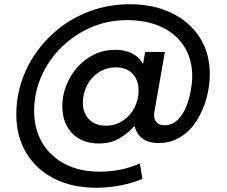

<svg xmlns="http://www.w3.org/2000/svg" viewBox="-20 -674 1072 906"><path d="M437 212Q319 212 234 168Q149 124 103 46Q57 -32 57 -134Q57 -216 83 -293Q109 -370 157.5 -435.5Q206 -501 272 -550Q338 -599 419.5 -626.5Q501 -654 593 -654Q703 -654 788 -613.5Q873 -573 921.5 -499Q970 -425 970 -323Q970 -270 955 -213Q940 -156 910 -107.5Q880 -59 834 -29Q788 1 727 1Q682 1 653 -20Q624 -41 615 -80Q585 -46 544 -21.5Q503 3 446 3Q392 3 353.5 -19.5Q315 -42 294.5 -81.5Q274 -121 274 -172Q274 -223 292.5 -270.5Q311 -318 344.5 -356Q378 -394 423.5 -416.5Q469 -439 525 -439Q568 -439 602 -422.5Q636 -406 655 -372L665 -429H758L709 -149Q708 -145 707.5 -140Q707 -135 707 -131Q707 -109 719.5 -96Q732 -83 756 -83Q792 -83 817.5 -107.5Q843 -132 858 -169Q873 -206 880 -245Q887 -284 887 -313Q887 -396 848.5 -455.5Q810 -515 741.5 -547Q673 -579 580 -579Q488 -579 408 -544Q328 -509 268 -449Q208 -389 174.5 -312Q141 -235 141 -150Q141 -66 179 -1Q217 64 286.5 100Q356 136 450 136Q500 136 548 126.5Q596 117 640 97L652 170Q606 190 547.5 201Q489 212 437 212ZM479 -81Q525 -81 560 -104.5Q595 -128 614.5 -166Q634 -204 634 -248Q634 -295 606 -325.5Q578 -356 527 -356Q482 -356 446.5 -333Q411 -310 391 -272Q371 -234 371 -189Q371 -141 400 -111Q429 -81 479 -81Z"/></svg>

Font: Rethink Sans Medium
Style: Italic
Weight: 500
Italic angle: -10°
Designer: The Rethink Sans project authors (Hans Thiessen). DM Sans designed by Colophon Foundry.
Foundry: Rethink Communications LLC
Version: Version 1.001